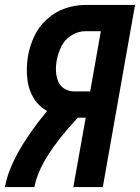

<svg xmlns="http://www.w3.org/2000/svg" viewBox="-42 -755 565 775"><path d="M-22 0Q0 -127 148 -307Q118 -324 99 -351Q74 -388 68.5 -435Q63 -482 71 -529Q78 -569 96 -608Q114 -647 147 -677Q180 -707 220.5 -721Q261 -735 302 -735H503L373 0H254L304 -280H272Q117 -114 97 0ZM258 -386H322L365 -629H302Q273 -629 246 -612Q219 -595 205.5 -567.5Q192 -540 187 -511Q183 -490 184 -468Q185 -446 192.5 -427Q200 -408 218 -397Q236 -386 258 -386Z"/></svg>

Font: Iosevka SS08
Style: Bold Italic
Weight: 700
Italic angle: -10°
Monospace: yes
Designer: Belleve Invis
Foundry: Belleve Invis
Version: 2.1.0; ttfautohint (v1.8.2)